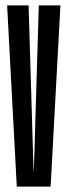

<svg xmlns="http://www.w3.org/2000/svg" viewBox="-20 -695 252 715"><path d="M42.5 0H168.5L205 -675H124.5L106 -59H105L86.5 -675H6.5Z"/></svg>

Font: Anybody UltraCondensed
Style: Regular
Weight: 400
Width: 1
Version: Version 1.113;gftools[0.9.25]